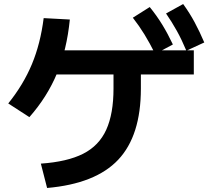

<svg xmlns="http://www.w3.org/2000/svg" viewBox="-20 -875 1040 954"><path d="M183 -62Q314 -71 393 -111Q472 -151 508 -230.5Q544 -310 544 -435V-589H680V-435Q680 -201 567.5 -81.5Q455 38 214 59ZM21 -361Q96 -454 138.5 -556Q181 -658 197 -785L327 -778Q312 -628 263.5 -511Q215 -394 126 -293ZM215 -505V-625H943V-505ZM751 -607Q724 -661 698 -703.5Q672 -746 640 -787L724 -840Q759 -797 786.5 -752Q814 -707 839 -654ZM906 -623Q883 -678 858.5 -722Q834 -766 805 -808L890 -855Q922 -811 947 -764.5Q972 -718 995 -664Z"/></svg>

Font: M PLUS 2
Style: Bold
Weight: 700
Designer: Coji Morishita
Foundry: UNDERFOREST DESIGN
Version: Version 1.001